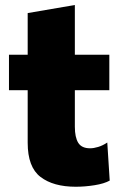

<svg xmlns="http://www.w3.org/2000/svg" viewBox="-20 -714 470 749"><path d="M275.5 14.5Q188 14.5 138 -23.8Q88 -62 88 -157V-362H15V-500.5H88V-663L272 -694.5V-500.5H406.5V-362H272V-219.5Q272 -178.5 285.2 -157Q298.5 -135.5 331.5 -135.5Q345.5 -135.5 363 -140.8Q380.5 -146 398.5 -158L408 -9.5Q386.5 2.5 349 8.5Q311.5 14.5 275.5 14.5Z"/></svg>

Font: Heraclito ExtraBold
Style: Regular
Weight: 800
Designer: Kostas Bartsokas (font) & Cristiano Sobral (main changes)
Foundry: Kostas Bartsokas (font) & Cristiano Sobral (main changes)
Version: Version 1.00;July 8, 2020;FontCreator 13.0.0.2655 64-bit